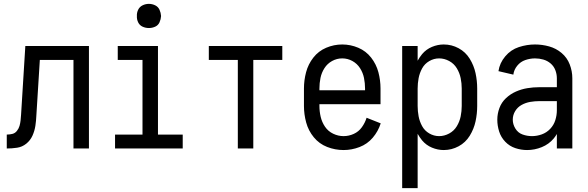

<svg xmlns="http://www.w3.org/2000/svg" viewBox="-20 -768 3040 993"><path d="M15 0V-72Q30 -72 44 -75.5Q58 -79 67.5 -91Q77 -103 81 -117Q85 -131 86.5 -145.5Q88 -160 89 -175L111 -530H440V0H360V-458H186L168 -170Q167 -144 163 -117.5Q159 -91 148 -66.5Q137 -42 116 -25Q95 -8 68.5 -4Q42 0 15 0Z M575 0V-72H717V-458H589V-530H797V-72H925V0ZM750 -623Q733 -623 717.5 -630Q702 -637 694.5 -652.5Q687 -668 688 -685Q687 -702 694.5 -717.5Q702 -733 717.5 -740.5Q733 -748 750 -748Q767 -748 782.5 -740.5Q798 -733 805 -717.5Q812 -702 813 -685Q812 -668 805 -652.5Q798 -637 782.5 -630Q767 -623 750 -623Z M1210 0V-458H1060V-530H1440V-458H1290V0Z M1757 8Q1713 8 1672 -8Q1631 -24 1603 -58Q1575 -92 1563.5 -134.5Q1552 -177 1552 -220V-310Q1552 -353 1563 -394.5Q1574 -436 1600.5 -470Q1627 -504 1667 -521Q1707 -538 1750 -538Q1793 -538 1833 -521Q1873 -504 1899.5 -470Q1926 -436 1937 -394.5Q1948 -353 1948 -310V-229H1632V-220Q1632 -192 1638.5 -164Q1645 -136 1661 -112.5Q1677 -89 1703 -76.5Q1729 -64 1757 -64Q1784 -64 1809.5 -75.5Q1835 -87 1851.5 -110Q1868 -133 1876 -159L1949 -130Q1936 -89 1908 -56Q1880 -23 1839.5 -7.5Q1799 8 1757 8ZM1632 -301H1868V-310Q1868 -338 1862.5 -365Q1857 -392 1842 -415.5Q1827 -439 1802.5 -452.5Q1778 -466 1750 -466Q1722 -466 1697.5 -452.5Q1673 -439 1658 -415.5Q1643 -392 1637.5 -365Q1632 -338 1632 -310Z M2060 205V-530H2140V-454Q2150 -472 2163 -488Q2184 -513 2214 -525.5Q2244 -538 2275 -538Q2316 -538 2352 -518.5Q2388 -499 2409.5 -464Q2431 -429 2439.5 -389.5Q2448 -350 2448 -310V-220Q2448 -180 2439.5 -140.5Q2431 -101 2409.5 -66Q2388 -31 2352 -11.5Q2316 8 2275 8Q2244 8 2214 -4.5Q2184 -17 2163 -42Q2150 -58 2140 -76V205ZM2251 -64Q2278 -64 2303 -77.5Q2328 -91 2342.5 -115Q2357 -139 2362.5 -166Q2368 -193 2368 -220V-310Q2368 -337 2362.5 -364Q2357 -391 2342.5 -415Q2328 -439 2303 -452.5Q2278 -466 2251 -466Q2224 -466 2200 -452Q2176 -438 2163 -414Q2150 -390 2145 -363.5Q2140 -337 2140 -310V-220Q2140 -193 2145 -166.5Q2150 -140 2163 -116Q2176 -92 2200 -78Q2224 -64 2251 -64ZM2110 -311V-315Z M2706 8Q2675 8 2645 -2Q2615 -12 2593 -35Q2571 -58 2561.5 -88Q2552 -118 2552 -149Q2552 -180 2563 -209.5Q2574 -239 2597 -260.5Q2620 -282 2648.5 -294.5Q2677 -307 2707.5 -312Q2738 -317 2769 -317H2860V-363Q2860 -385 2852 -405.5Q2844 -426 2827.5 -440Q2811 -454 2790 -460Q2769 -466 2747 -466Q2722 -466 2697 -457.5Q2672 -449 2655 -428Q2638 -407 2635 -382L2558 -400Q2564 -442 2593 -476.5Q2622 -511 2663.5 -524.5Q2705 -538 2747 -538Q2784 -538 2820 -528Q2856 -518 2884.5 -494Q2913 -470 2926.5 -435Q2940 -400 2940 -363V0H2860V-75Q2853 -63 2844 -52Q2819 -22 2782 -7Q2745 8 2706 8ZM2860 -198V-245H2769Q2746 -245 2722.5 -241Q2699 -237 2678 -225.5Q2657 -214 2644.5 -193.5Q2632 -173 2632 -149Q2632 -125 2645.5 -103Q2659 -81 2682.5 -72.5Q2706 -64 2731.5 -64Q2757 -64 2782 -73Q2807 -82 2825.5 -101.5Q2844 -121 2852 -146.5Q2860 -172 2860 -198Z"/></svg>

Font: Iosevka SS08
Style: Regular
Weight: 400
Monospace: yes
Designer: Belleve Invis
Foundry: Belleve Invis
Version: 2.1.0; ttfautohint (v1.8.2)